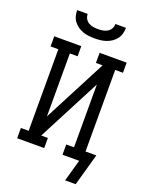

<svg xmlns="http://www.w3.org/2000/svg" viewBox="-198 -1050 995 1301"><g transform="rotate(20 300.0 -399.0)"><path d="M300 -815Q279 -815 257.5 -817.5Q236 -820 216 -827Q196 -834 178.5 -846Q161 -858 148 -875Q135 -892 129.5 -913Q124 -934 124 -955H200Q200 -937 208.5 -921.5Q217 -906 232 -897Q247 -888 264.5 -885Q282 -882 300 -882Q318 -882 335.5 -885Q353 -888 368 -897Q383 -906 391.5 -921.5Q400 -937 400 -955H476Q476 -934 470.5 -913Q465 -892 452 -875Q439 -858 421.5 -846Q404 -834 384 -827Q364 -820 342.5 -817.5Q321 -815 300 -815ZM518 157H442L486 0H366V-74H422V-527L186 -73H234V0H39V-74H95V-662H39V-735H234V-662H178V-208L414 -662H366V-735H561V-662H505V-74H583Z"/></g></svg>

Font: Iosevka Etoile
Style: Regular
Weight: 400
Designer: Belleve Invis
Foundry: Belleve Invis
Version: Version 33.2.4